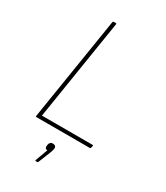

<svg xmlns="http://www.w3.org/2000/svg" viewBox="-211 -743 895 1038"><g transform="rotate(30 236.0 -223.5)"><path d="M77 0Q71 0 72 -5L175 -650Q176 -655 180 -655H193Q199 -655 198 -650L98 -22H414Q419 -22 418 -18L415 -4Q414 0 410 0ZM192 208Q188 208 189 203L217 126Q209 126 205 121Q201 116 202 106L203 99Q205 89 210.5 84Q216 79 225 79Q235 79 241 84.5Q247 90 245 100L244 106Q243 111 241 117Q239 123 236 131L207 203Q205 208 202 208Z"/></g></svg>

Font: Sofia Sans Thin
Style: Italic
Weight: 250
Italic angle: -9°
Version: Version 4.100-B